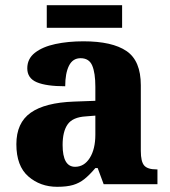

<svg xmlns="http://www.w3.org/2000/svg" viewBox="-20 -709 654 739"><path d="M200 10Q135 10 89 -30Q43 -70 43 -154Q43 -236 98 -275Q153 -314 265 -318L347 -321V-375Q347 -428 335 -456.5Q323 -485 290 -485Q260 -485 245.5 -456Q231 -427 231 -377Q158 -377 121.5 -392.5Q85 -408 85 -446Q85 -483 114.5 -506Q144 -529 193 -539.5Q242 -550 301 -550Q412 -550 467 -512.5Q522 -475 522 -381V-128Q522 -87 535 -72Q548 -57 582 -57H586V0H379L356 -62H347Q324 -35 304.5 -19.5Q285 -4 261 3Q237 10 200 10ZM269 -67Q304 -67 325.5 -101Q347 -135 347 -191V-264L310 -261Q260 -258 240.5 -230.5Q221 -203 221 -151Q221 -67 269 -67ZM160 -602V-689H450V-602Z"/></svg>

Font: Noto Serif Tamil ExtraBold
Style: Italic
Weight: 800
Italic angle: -12°
Designer: Indian Type Foundry, Tom Grace, and the Monotype Design Team
Foundry: Monotype Imaging Inc.
Version: Version 2.003; ttfautohint (v1.8.4.7-5d5b)